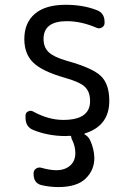

<svg xmlns="http://www.w3.org/2000/svg" viewBox="-20 -550 540 790"><path d="M245.1 -230.5Q153.3 -256.8 116.7 -292.5Q80.1 -328.1 80.1 -389.6Q80.1 -456.1 123.5 -493.2Q167 -530.3 250 -530.3Q321.3 -530.3 377 -508.8Q410.2 -497.1 410.2 -460V-455.1Q410.2 -443.4 399.4 -437Q388.7 -430.7 377.9 -435.5Q314.5 -462.9 254.9 -462.9Q159.2 -462.9 159.2 -389.6Q159.2 -355.5 180.2 -335.4Q201.2 -315.4 254.9 -299.8Q360.4 -270.5 395 -237.3Q429.7 -204.1 429.7 -134.8Q429.7 -32.2 329.1 -1Q328.1 -1 327.6 0.5Q327.1 2 328.1 2.9Q342.8 10.7 350.6 26.4Q367.2 62.5 368.2 99.6Q368.2 150.4 332 185.1Q295.9 219.7 219.7 219.7Q185.5 219.7 151.4 211.9Q118.2 204.1 118.2 166V163.1Q118.2 150.4 128.4 143.6Q138.7 136.7 151.4 140.6Q181.6 149.4 210 150.4Q247.1 150.4 268.6 131.3Q290 112.3 290 80.1Q290 51.8 276.4 24.4Q273.4 20.5 273.4 14.6Q273.4 8.8 267.6 8.8Q264.6 8.8 258.8 9.3Q252.9 9.8 250 9.8Q179.7 9.8 118.2 -14.6Q85 -27.3 85 -65.4V-75.2Q85 -85.9 95.2 -91.3Q105.5 -96.7 115.2 -91.8Q178.7 -56.6 240.2 -56.6Q351.6 -56.6 350.6 -134.8Q350.6 -171.9 329.6 -192.4Q308.6 -212.9 245.1 -230.5Z"/></svg>

Font: Rounded-L Mgen+ 2m regular
Style: Regular
Weight: 400
Designer: [Source Han Sans]
Ryoko NISHIZUKA  (kana & ideographs); Paul D. Hunt (Latin, Greek & Cyrillic); Wenlong ZHANG  (bopomofo
Version: Version 1.059.20150602